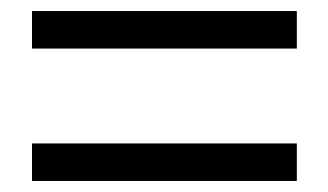

<svg xmlns="http://www.w3.org/2000/svg" viewBox="-20 -543 595 348"><path d="M38 -455V-523H518V-455ZM38 -215V-283H518V-215Z"/></svg>

Font: Source Han Sans
Style: Regular
Weight: 400
Designer: Ryoko NISHIZUKA Ë•øÂ°öÊ∂ºÂ≠ê (kana, bopomofo & ideographs); Paul D. Hunt (Latin, Greek & Cyrillic); Sandoll Communicatio
Foundry: Adobe
Version: Version 2.004;hotconv 1.0.118;makeotfexe 2.5.65603